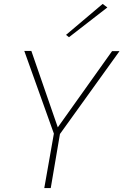

<svg xmlns="http://www.w3.org/2000/svg" viewBox="-20 -960 630 980"><path d="M528 -922 504 -940 317 -782 332 -770ZM552 -699 275 -310 140 -700H104L255 -278L206 0H239L286 -276L590 -699Z"/></svg>

Font: Jost* 200 Thin Italic
Style: Italic
Weight: 200
Italic angle: -10°
Version: Version 3.200; ttfautohint (v0.97) -l 8 -r 50 -G 200 -x 14 -